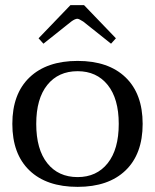

<svg xmlns="http://www.w3.org/2000/svg" viewBox="-20 -717 603 747"><path d="M130 -568 254 -697H307L431 -568L412 -547L304 -633Q287 -644 281 -644Q272 -644 257 -633L149 -547ZM28 -235Q28 -352 95 -416Q162 -480 282 -480Q402 -480 468.5 -416Q535 -352 535 -235Q535 -118 468.5 -54Q402 10 282 10Q161 10 94.5 -54Q28 -118 28 -235ZM442 -235Q442 -333 399 -386.5Q356 -440 282 -440Q207 -440 164 -386.5Q121 -333 121 -235Q121 -136 164 -82Q207 -28 282 -28Q356 -28 399 -82Q442 -136 442 -235Z"/></svg>

Font: TavirajRegular
Style: Regular
Weight: 400
Designer: Katatrad Team
Foundry: CadsonDemak
Version: Version 1.000